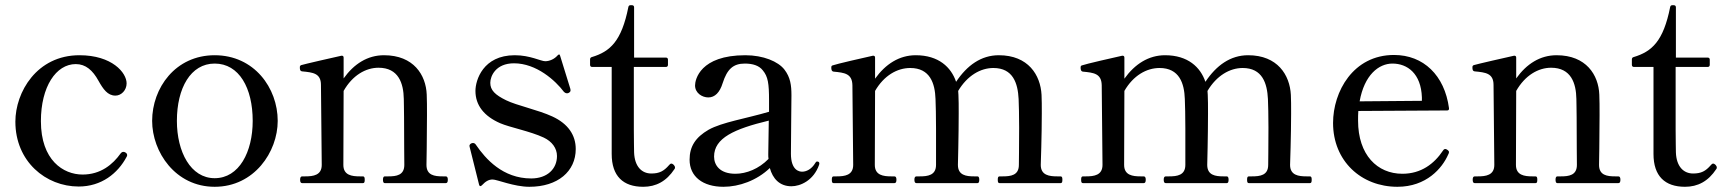

<svg xmlns="http://www.w3.org/2000/svg" viewBox="-20 -703 6616 737"><path d="M282 13C369 13 432 -37 466 -101C468 -104 468 -105 468 -108C468 -112 466 -115 461 -118C458 -120 455 -120 453 -120C450 -120 446 -118 443 -114C413 -72 367 -33 297 -33C223 -33 137 -88 137 -238C137 -370 195 -457 271 -457C309 -457 336 -433 358 -393C376 -361 393 -336 423 -336C446 -336 466 -357 466 -383C466 -424 410 -491 285 -491C121 -491 39 -349 39 -236C39 -83 156 13 282 13Z M804 14C956 14 1046 -120 1046 -239C1046 -365 956 -491 804 -491C653 -491 564 -365 564 -239C564 -120 653 14 804 14ZM804 -19C712 -19 659 -120 659 -239C659 -365 712 -459 804 -459C898 -459 950 -365 950 -239C950 -120 898 -19 804 -19Z M1679 -26C1648 -26 1617 -30 1617 -70C1617 -70 1619 -176 1619 -261C1619 -292 1619 -320 1618 -340C1615 -415 1568 -491 1454 -491C1391 -491 1339 -458 1299 -402V-482C1299 -487 1296 -490 1290 -489C1258 -482 1149 -457 1136 -453C1132 -451 1131 -449 1131 -445C1131 -438 1131 -430 1140 -429C1181 -425 1212 -422 1212 -377L1215 -70C1215 -30 1182 -26 1152 -26H1140C1134 -26 1132 -21 1132 -13C1132 -5 1134 0 1140 0H1373C1379 0 1380 -5 1380 -13C1380 -21 1379 -26 1373 -26H1361C1331 -26 1298 -30 1298 -70L1299 -354C1333 -414 1384 -443 1433 -443C1510 -443 1529 -383 1530 -323C1530 -309 1531 -283 1531 -253C1531 -176 1532 -70 1532 -70C1532 -30 1501 -26 1471 -26H1457C1452 -26 1450 -21 1450 -13C1450 -5 1452 0 1457 0H1691C1697 0 1699 -5 1699 -13C1699 -21 1697 -26 1691 -26Z M1830 8C1844 -7 1856 -14 1871 -14C1888 -14 1953 14 2012 14C2121 14 2190 -45 2190 -131C2190 -184 2161 -228 2100 -256C2046 -281 1964 -298 1923 -318C1880 -339 1862 -357 1862 -385C1862 -411 1883 -460 1953 -460C2039 -460 2112 -394 2145 -350C2148 -347 2152 -345 2156 -345C2158 -345 2160 -345 2162 -346C2168 -349 2170 -352 2170 -356C2170 -357 2170 -360 2169 -363L2130 -489C2128 -496 2125 -495 2120 -490C2108 -476 2089 -468 2073 -468C2056 -468 2015 -491 1956 -491C1834 -491 1805 -395 1805 -354C1805 -299 1838 -257 1900 -230C1937 -214 2016 -199 2067 -175C2099 -160 2118 -134 2118 -104C2118 -55 2081 -18 2019 -18C1910 -18 1844 -93 1807 -147C1804 -152 1800 -154 1796 -154C1794 -154 1792 -154 1790 -153C1785 -151 1782 -147 1782 -143L1783 -138L1819 6C1821 13 1825 13 1830 8Z M2449 14C2498 14 2538 -7 2569 -54C2571 -56 2571 -58 2571 -60C2571 -67 2563 -75 2557 -75C2554 -75 2551 -73 2548 -69C2528 -46 2511 -37 2480 -37C2444 -37 2416 -63 2414 -118C2414 -129 2413 -163 2413 -205V-446H2536C2541 -446 2544 -449 2544 -454V-474C2544 -479 2541 -482 2536 -482H2414V-675C2414 -680 2411 -683 2406 -683H2400C2396 -683 2393 -681 2392 -676C2366 -545 2322 -505 2252 -484C2247 -483 2245 -479 2245 -475V-454C2245 -449 2248 -446 2253 -446H2328V-112C2328 -27 2372 14 2449 14Z M3117 -83C3115 -83 3113 -83 3110 -78C3095 -53 3075 -44 3059 -44C3049 -44 3016 -48 3016 -113C3016 -183 3018 -289 3018 -337C3018 -376 3014 -406 2991 -436C2967 -467 2910 -491 2841 -491C2667 -491 2648 -397 2648 -375C2648 -346 2675 -329 2699 -329C2724 -329 2743 -348 2754 -384C2771 -437 2794 -459 2839 -459C2870 -459 2894 -451 2908 -433C2928 -409 2932 -383 2932 -317V-274C2844 -248 2752 -234 2700 -205C2650 -176 2627 -141 2627 -90C2627 -25 2678 14 2757 14C2817 14 2885 -10 2935 -58C2946 -18 2972 12 3018 12C3052 12 3103 -10 3124 -70C3125 -73 3125 -75 3125 -76C3125 -80 3122 -83 3117 -83ZM2803 -36C2743 -36 2721 -69 2721 -102C2721 -173 2798 -208 2931 -240C2930 -188 2929 -134 2929 -111C2929 -105 2929 -99 2930 -93C2893 -55 2845 -36 2803 -36Z M4038 -26C4008 -26 3975 -30 3975 -70C3975 -70 3979 -183 3979 -268C3979 -296 3979 -321 3978 -339C3974 -415 3927 -491 3814 -491C3746 -491 3692 -452 3650 -389C3631 -445 3583 -491 3495 -491C3432 -491 3379 -457 3339 -401V-482C3339 -487 3336 -490 3330 -489C3298 -482 3189 -457 3176 -452C3172 -451 3171 -448 3171 -444C3171 -439 3171 -429 3180 -428C3221 -424 3251 -421 3252 -376L3255 -70C3255 -30 3222 -26 3192 -26H3180C3174 -26 3173 -21 3173 -13C3173 -5 3174 0 3180 0H3413C3419 0 3421 -5 3421 -13C3421 -21 3419 -26 3413 -26H3401C3371 -26 3338 -30 3338 -70L3339 -354C3373 -413 3424 -442 3474 -442C3550 -442 3569 -383 3571 -323C3572 -302 3573 -255 3573 -209V-70C3573 -30 3541 -26 3511 -26H3498C3492 -26 3490 -21 3490 -13C3490 -5 3492 0 3498 0H3732C3737 0 3739 -5 3739 -13C3739 -21 3737 -26 3732 -26H3719C3689 -26 3657 -30 3657 -70C3657 -70 3660 -183 3660 -268C3660 -296 3660 -321 3659 -339C3659 -344 3658 -349 3658 -354C3693 -413 3744 -442 3793 -442C3869 -442 3887 -383 3890 -323C3891 -302 3892 -258 3892 -213C3892 -144 3891 -70 3891 -70C3891 -30 3860 -26 3829 -26H3817C3811 -26 3810 -21 3810 -13C3810 -5 3811 0 3817 0H4051C4057 0 4058 -5 4058 -13C4058 -21 4057 -26 4051 -26Z M4995 -26C4965 -26 4932 -30 4932 -70C4932 -70 4936 -183 4936 -268C4936 -296 4936 -321 4935 -339C4931 -415 4884 -491 4771 -491C4703 -491 4649 -452 4607 -389C4588 -445 4540 -491 4452 -491C4389 -491 4336 -457 4296 -401V-482C4296 -487 4293 -490 4287 -489C4255 -482 4146 -457 4133 -452C4129 -451 4128 -448 4128 -444C4128 -439 4128 -429 4137 -428C4178 -424 4208 -421 4209 -376L4212 -70C4212 -30 4179 -26 4149 -26H4137C4131 -26 4130 -21 4130 -13C4130 -5 4131 0 4137 0H4370C4376 0 4378 -5 4378 -13C4378 -21 4376 -26 4370 -26H4358C4328 -26 4295 -30 4295 -70L4296 -354C4330 -413 4381 -442 4431 -442C4507 -442 4526 -383 4528 -323C4529 -302 4530 -255 4530 -209V-70C4530 -30 4498 -26 4468 -26H4455C4449 -26 4447 -21 4447 -13C4447 -5 4449 0 4455 0H4689C4694 0 4696 -5 4696 -13C4696 -21 4694 -26 4689 -26H4676C4646 -26 4614 -30 4614 -70C4614 -70 4617 -183 4617 -268C4617 -296 4617 -321 4616 -339C4616 -344 4615 -349 4615 -354C4650 -413 4701 -442 4750 -442C4826 -442 4844 -383 4847 -323C4848 -302 4849 -258 4849 -213C4849 -144 4848 -70 4848 -70C4848 -30 4817 -26 4786 -26H4774C4768 -26 4767 -21 4767 -13C4767 -5 4768 0 4774 0H5008C5014 0 5015 -5 5015 -13C5015 -21 5014 -26 5008 -26Z M5537 -127C5534 -129 5531 -131 5528 -131C5525 -131 5522 -130 5519 -125C5485 -74 5435 -36 5363 -36C5267 -36 5193 -108 5193 -240C5193 -253 5193 -265 5194 -277L5535 -279C5540 -279 5543 -282 5542 -288C5525 -414 5444 -492 5331 -492C5174 -492 5097 -351 5097 -231C5097 -85 5205 14 5344 14C5455 14 5516 -57 5539 -110C5541 -114 5542 -116 5542 -119C5542 -122 5540 -125 5537 -127ZM5325 -459C5382 -459 5435 -421 5438 -329V-316L5199 -314C5217 -415 5272 -459 5325 -459Z M6180 -26C6149 -26 6118 -30 6118 -70C6118 -70 6120 -176 6120 -261C6120 -292 6120 -320 6119 -340C6116 -415 6069 -491 5955 -491C5892 -491 5840 -458 5800 -402V-482C5800 -487 5797 -490 5791 -489C5759 -482 5650 -457 5637 -453C5633 -451 5632 -449 5632 -445C5632 -438 5632 -430 5641 -429C5682 -425 5713 -422 5713 -377L5716 -70C5716 -30 5683 -26 5653 -26H5641C5635 -26 5633 -21 5633 -13C5633 -5 5635 0 5641 0H5874C5880 0 5881 -5 5881 -13C5881 -21 5880 -26 5874 -26H5862C5832 -26 5799 -30 5799 -70L5800 -354C5834 -414 5885 -443 5934 -443C6011 -443 6030 -383 6031 -323C6031 -309 6032 -283 6032 -253C6032 -176 6033 -70 6033 -70C6033 -30 6002 -26 5972 -26H5958C5953 -26 5951 -21 5951 -13C5951 -5 5953 0 5958 0H6192C6198 0 6200 -5 6200 -13C6200 -21 6198 -26 6192 -26Z M6448 14C6497 14 6537 -7 6568 -54C6570 -56 6570 -58 6570 -60C6570 -67 6562 -75 6556 -75C6553 -75 6550 -73 6547 -69C6527 -46 6510 -37 6479 -37C6443 -37 6415 -63 6413 -118C6413 -129 6412 -163 6412 -205V-446H6535C6540 -446 6543 -449 6543 -454V-474C6543 -479 6540 -482 6535 -482H6413V-675C6413 -680 6410 -683 6405 -683H6399C6395 -683 6392 -681 6391 -676C6365 -545 6321 -505 6251 -484C6246 -483 6244 -479 6244 -475V-454C6244 -449 6247 -446 6252 -446H6327V-112C6327 -27 6371 14 6448 14Z"/></svg>

Font: Shippori Mincho OTF Medium
Style: Regular
Weight: 500
Designer: FONTDASU
Foundry: FONTDASU / Google Inc. / but / Adobe
Version: Version 3.300;hotconv 1.0.109;makeotfexe 2.5.65596